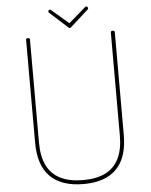

<svg xmlns="http://www.w3.org/2000/svg" viewBox="-93 -1748 1451 1840"><g transform="rotate(-5 632.5 -827.5)"><path d="M634 19Q528 19 448 -8.5Q368 -36 314 -90Q260 -144 233 -226Q206 -308 206 -416V-1405Q206 -1413 210 -1416.5Q214 -1420 224 -1420Q235 -1420 239 -1416.5Q243 -1413 243 -1405V-413Q243 -280 286.5 -192.5Q330 -105 417.5 -62Q505 -19 634 -19Q763 -19 849 -62Q935 -105 978 -192.5Q1021 -280 1021 -413V-1405Q1021 -1413 1025.5 -1416.5Q1030 -1420 1040 -1420Q1059 -1420 1059 -1405V-416Q1059 -271 1011.5 -174.5Q964 -78 869.5 -29.5Q775 19 634 19ZM808 -1674Q815 -1674 819.5 -1668.5Q824 -1663 824 -1655Q824 -1652 823 -1649.5Q822 -1647 819 -1644L649 -1491Q644 -1485 640.5 -1483.5Q637 -1482 633 -1482Q629 -1482 625.5 -1483.5Q622 -1485 617 -1492L447 -1645Q444 -1648 443 -1651Q442 -1654 442 -1656Q442 -1664 446.5 -1669Q451 -1674 458 -1674Q462 -1674 465 -1672Q468 -1670 470 -1668L633 -1528L795 -1668Q798 -1670 801 -1672Q804 -1674 808 -1674Z"/></g></svg>

Font: Playwrite BE WAL Thin
Style: Regular
Weight: 250
Version: Version 1.002